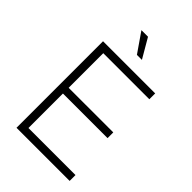

<svg xmlns="http://www.w3.org/2000/svg" viewBox="-266 -1014 1114 1114"><g transform="rotate(45 291.5 -456.5)"><path d="M95 0V-710H523V-662H145V-378H511V-331H145V-48H531V0ZM290 -793 207 -913H261L331 -793Z"/></g></svg>

Font: Geist ExtLt
Style: Regular
Weight: 400
Designer: Basement.studio, Andrés Briganti, Mateo Zaragoza
Foundry: Basement.studio, Vercel, Andrés Briganti, Guido Ferreyra, Mateo Zaragoza
Version: Version 1.401